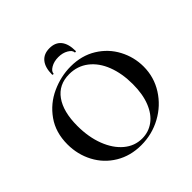

<svg xmlns="http://www.w3.org/2000/svg" viewBox="-206 -986 1177 1177"><g transform="rotate(-45 383.0 -397.5)"><path d="M49 -312Q49 -415 101 -488.5Q153 -562 234.5 -599Q316 -636 401 -636Q496 -636 568 -591.5Q640 -547 678.5 -474Q717 -401 717 -319Q717 -228 669 -152Q621 -76 540.5 -32Q460 12 366 12Q273 12 200.5 -31.5Q128 -75 88.5 -149.5Q49 -224 49 -312ZM594 -290Q594 -382 566 -454.5Q538 -527 485 -568Q432 -609 361 -609Q270 -609 221 -540.5Q172 -472 172 -349Q172 -252 201.5 -175.5Q231 -99 282.5 -56Q334 -13 399 -13Q455 -13 499.5 -45.5Q544 -78 569 -140.5Q594 -203 594 -290ZM285 -681Q285 -742 311.5 -774.5Q338 -807 388 -807Q438 -807 464 -775Q490 -743 490 -681Q490 -677 484.5 -677Q479 -677 479 -680Q479 -698 452 -714Q425 -730 388 -730Q350 -730 323 -714Q296 -698 296 -680Q296 -677 290.5 -677Q285 -677 285 -681Z"/></g></svg>

Font: Cormorant Unicase
Style: Bold
Weight: 700
Designer: Christian Thalmann (Catharsis Fonts)
Foundry: Catharsis Fonts
Version: Version 4.000